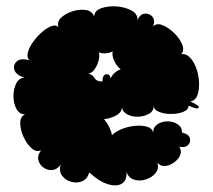

<svg xmlns="http://www.w3.org/2000/svg" viewBox="-20 -555 663 598"><path d="M258 -18Q252 3 236 9.5Q220 16 202.5 11.5Q185 7 174 -7Q163 -21 169 -42Q158 -27 143 -25.5Q128 -24 115.5 -33Q103 -42 99.5 -56.5Q96 -71 108 -87Q93 -80 78 -93.5Q63 -107 53 -129.5Q43 -152 43 -172Q43 -192 58 -199Q40 -199 31 -216Q22 -233 22 -256Q22 -279 31 -296Q40 -313 57 -313Q30 -321 25 -337Q20 -353 32.5 -364Q45 -375 72 -367Q63 -375 66.5 -390.5Q70 -406 82 -423Q94 -440 109 -453.5Q124 -467 138.5 -473Q153 -479 162 -471Q157 -488 171.5 -501Q186 -514 208 -520.5Q230 -527 249 -523.5Q268 -520 273 -503Q274 -522 295.5 -529.5Q317 -537 343.5 -535Q370 -533 390 -522Q410 -511 408 -492Q416 -511 430.5 -512.5Q445 -514 454.5 -503Q464 -492 457 -473Q468 -484 486.5 -476.5Q505 -469 522.5 -452Q540 -435 547.5 -416Q555 -397 544 -386Q559 -389 571.5 -376Q584 -363 591.5 -342Q599 -321 600 -298.5Q601 -276 595 -259Q589 -242 573 -239Q602 -226 599 -219.5Q596 -213 567 -226Q567 -213 550.5 -206.5Q534 -200 513 -200Q492 -200 475.5 -206.5Q459 -213 459 -226Q459 -209 444 -200.5Q429 -192 409.5 -191.5Q390 -191 375 -199.5Q360 -208 360 -224Q361 -207 343.5 -196.5Q326 -186 304 -184Q314 -172 320.5 -158.5Q327 -145 329 -134Q339 -145 359 -153Q379 -161 400 -163Q421 -165 437.5 -160.5Q454 -156 457 -142Q457 -159 470.5 -168Q484 -177 502 -177Q520 -177 533.5 -168Q547 -159 547 -142Q567 -138 571 -125.5Q575 -113 566 -103.5Q557 -94 538 -98Q547 -85 541 -71.5Q535 -58 521.5 -48.5Q508 -39 493.5 -38Q479 -37 470 -49Q476 -30 464.5 -16Q453 -2 434 4Q415 10 397.5 4.5Q380 -1 374 -20Q376 7 359.5 17Q343 27 315.5 18.5Q288 10 258 -18ZM299 -301Q299 -321 310 -323.5Q321 -326 325 -311Q328 -320 337 -328Q346 -336 356 -339Q344 -348 336 -365Q328 -382 331 -395Q322 -390 309.5 -389Q297 -388 288 -392Q291 -381 287 -366Q283 -351 274.5 -339Q266 -327 255 -326Q268 -323 274.5 -312Q281 -301 299 -301Z"/></svg>

Font: Rubik Bubbles
Style: Regular
Weight: 400
Designer: Hubert and Fischer, NaN
Foundry: Hubert and Fischer, NaN
Version: Version 2.200